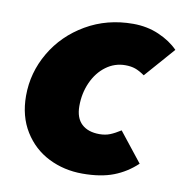

<svg xmlns="http://www.w3.org/2000/svg" viewBox="-69 -632 685 711"><g transform="rotate(10 273.0 -276.5)"><path d="M31 -235Q31 -322 75.5 -398Q120 -474 199 -520Q278 -566 376 -566Q429 -566 473.5 -546.5Q518 -527 546 -498L447 -385Q427 -399 411 -404.5Q395 -410 374 -410Q334 -410 301.5 -386Q269 -362 250.5 -321Q232 -280 232 -232Q232 -187 256 -164.5Q280 -142 323 -142Q345 -142 362.5 -149Q380 -156 402 -170L489 -60Q451 -24 403 -5.5Q355 13 286 13Q217 13 159 -16Q101 -45 66 -101.5Q31 -158 31 -235Z"/></g></svg>

Font: Nebula Sans Black
Style: Regular
Weight: 900
Italic angle: -9°
Designer: Paul D. Hunt for Adobe (as Source Sans)
Foundry: Nebula Entertainment & Broadcasting LLC
Version: Version 1.010